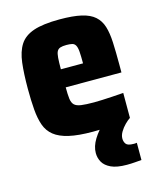

<svg xmlns="http://www.w3.org/2000/svg" viewBox="-108 -594 710 862"><g transform="rotate(-15 247.0 -163.5)"><path d="M266 8Q198 8 155 -2Q112 -12 87 -32Q62 -52 51 -83Q40 -114 36.5 -156.5Q33 -199 33 -254Q33 -324 39 -374Q45 -424 65.5 -456Q86 -488 130 -503Q174 -518 251 -518Q313 -518 352 -509Q391 -500 413 -480.5Q435 -461 444.5 -430.5Q454 -400 456 -356Q458 -312 458 -254V-216H199Q199 -182 201.5 -162.5Q204 -143 214 -133.5Q224 -124 245.5 -121Q267 -118 305 -118Q322 -118 343.5 -119Q365 -120 390.5 -121.5Q416 -123 442 -125V-9Q423 -4 394 0Q365 4 331.5 6Q298 8 266 8ZM302 -286V-300Q302 -334 300.5 -354Q299 -374 293.5 -384Q288 -394 277.5 -396.5Q267 -399 251 -399Q233 -399 222.5 -395.5Q212 -392 207 -382.5Q202 -373 200.5 -353Q199 -333 199 -300H316ZM375 191Q328 191 301.5 178.5Q275 166 264 146.5Q253 127 253 104Q253 73 273 40.5Q293 8 323 -19L442 -9Q431 -2 417.5 11.5Q404 25 394.5 41Q385 57 385 72Q385 87 393 97.5Q401 108 428 108Q430 108 434 108Q438 108 443 107V187Q429 188 412 189.5Q395 191 375 191Z"/></g></svg>

Font: Saira SemiCondensed ExtraBold
Style: Regular
Weight: 800
Width: 4
Designer: Hector Gatti with collaboration of the Omnibus-Type team
Foundry: Omnibus-Type
Version: Version 1.101